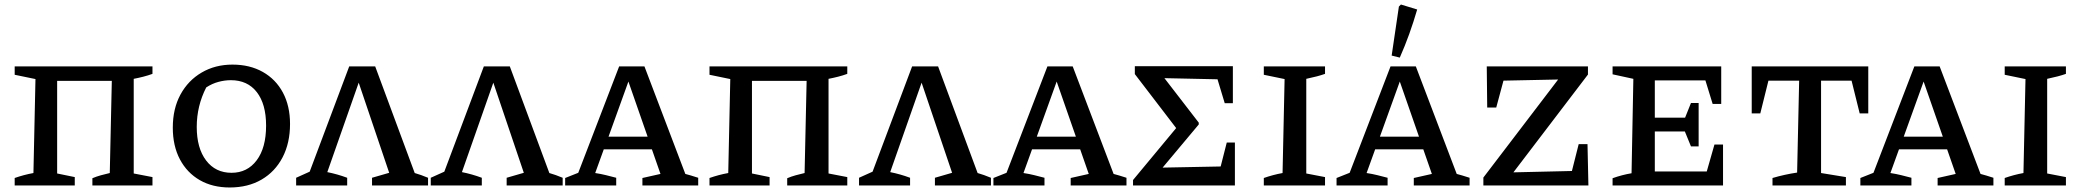

<svg xmlns="http://www.w3.org/2000/svg" viewBox="-20 -821 9212 850"><path d="M233 -463V-53L311 -37V0H45V-33Q65 -40 85.5 -45.5Q106 -51 128 -55L137 -471L45 -490V-527H655V-494Q636 -487 614.5 -481.5Q593 -476 572 -472V-53L655 -37V0H389V-32Q408 -40 426.5 -45Q445 -50 466 -55L475 -463Z M997 9Q921 9 864.5 -23.5Q808 -56 776.5 -115.5Q745 -175 745 -256Q745 -340 779 -402.5Q813 -465 873 -500Q933 -535 1009 -535Q1086 -535 1143.5 -502.5Q1201 -470 1232.5 -411Q1264 -352 1264 -272Q1264 -188 1231 -124.5Q1198 -61 1138 -26Q1078 9 997 9ZM1005 -56Q1075 -56 1116.5 -111.5Q1158 -167 1158 -265Q1158 -360 1117 -413Q1076 -466 1002 -466Q975 -466 947 -458.5Q919 -451 893 -434Q851 -352 851 -259Q851 -165 892.5 -110.5Q934 -56 1005 -56Z M1291 0V-34L1351 -61L1526 -527H1641L1816 -55Q1844 -47 1875 -34V0H1627V-34L1703 -56L1568 -455L1429 -59Q1474 -50 1517 -34V0Z M1887 0V-34L1947 -61L2122 -527H2237L2412 -55Q2440 -47 2471 -34V0H2223V-34L2299 -56L2164 -455L2025 -59Q2070 -50 2113 -34V0Z M3014 -51Q3029 -47 3039 -44Q3049 -41 3071 -34V0H2824V-33L2904 -51L2866 -160H2653L2615 -55Q2641 -51 2663 -45.5Q2685 -40 2708 -34V0H2482V-33L2540 -56L2721 -527H2833ZM2674 -216H2847L2762 -460Z M3309 -463V-53L3387 -37V0H3121V-33Q3141 -40 3161.5 -45.5Q3182 -51 3204 -55L3213 -471L3121 -490V-527H3731V-494Q3712 -487 3690.5 -481.5Q3669 -476 3648 -472V-53L3731 -37V0H3465V-32Q3484 -40 3502.5 -45Q3521 -50 3542 -55L3551 -463Z M3783 0V-34L3843 -61L4018 -527H4133L4308 -55Q4336 -47 4367 -34V0H4119V-34L4195 -56L4060 -455L3921 -59Q3966 -50 4009 -34V0Z M4910 -51Q4925 -47 4935 -44Q4945 -41 4967 -34V0H4720V-33L4800 -51L4762 -160H4549L4511 -55Q4537 -51 4559 -45.5Q4581 -40 4604 -34V0H4378V-33L4436 -56L4617 -527H4729ZM4570 -216H4743L4658 -460Z M5411 -190H5447V0H4996V-24L5187 -254L5004 -493V-528H5438V-364H5402L5370 -470L5135 -475L5287 -278V-270L5127 -79L5384 -84Z M5575 0V-33Q5595 -40 5615.5 -45.5Q5636 -51 5658 -55L5667 -471L5575 -490V-527H5846V-494Q5829 -488 5810 -483Q5791 -478 5763 -472V-53L5846 -37V0Z M6429 -51Q6444 -47 6454 -44Q6464 -41 6486 -34V0H6239V-33L6319 -51L6281 -160H6068L6030 -55Q6056 -51 6078 -45.5Q6100 -40 6123 -34V0H5897V-33L5955 -56L6136 -527H6248ZM6089 -216H6262L6177 -460ZM6177 -566 6141 -575 6173 -792 6182 -801 6254 -779Q6238 -724 6219 -671Q6200 -618 6177 -566Z M6547 0V-35L6878 -469L6636 -464L6604 -345H6564L6562 -527H7010V-491L6680 -58L6939 -64L6969 -183H7008L7012 0Z M7570 -181H7608V0H7119V-32Q7161 -47 7203 -54L7211 -472L7119 -492V-527H7600V-361H7562L7530 -465H7306V-300H7440L7466 -365H7500V-173H7466L7439 -239H7306V-62H7536Z M8251 -527V-319H8213L8177 -464H8042V-55L8152 -37V0H7827V-33Q7854 -41 7881.5 -47Q7909 -53 7936 -57L7945 -464H7809L7773 -319H7735V-527Z M8748 -51Q8763 -47 8773 -44Q8783 -41 8805 -34V0H8558V-33L8638 -51L8600 -160H8387L8349 -55Q8375 -51 8397 -45.5Q8419 -40 8442 -34V0H8216V-33L8274 -56L8455 -527H8567ZM8408 -216H8581L8496 -460Z M8855 0V-33Q8875 -40 8895.5 -45.5Q8916 -51 8938 -55L8947 -471L8855 -490V-527H9126V-494Q9109 -488 9090 -483Q9071 -478 9043 -472V-53L9126 -37V0Z"/></svg>

Font: Piazzolla SC Medium
Style: Regular
Weight: 500
Designer: Juan Pablo del Peral
Foundry: Huerta Tipografica
Version: Version 1.330